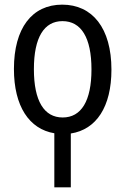

<svg xmlns="http://www.w3.org/2000/svg" viewBox="-20 -567 540 827"><path d="M214 240H285V8C395 -9 460 -107 460 -267C460 -446 378 -547 248 -547C118 -547 40 -446 40 -270C40 -109 106 -11 214 7ZM250 -61C170 -61 126 -132 126 -269C126 -406 170 -476 249 -476C329 -476 374 -406 374 -268C374 -132 330 -61 250 -61Z"/></svg>

Font: Noto Sans Mono ExtraCondensed
Style: Regular
Weight: 400
Width: 2
Designer: Monotype Design Team
Foundry: Monotype Imaging Inc.
Version: Version 2.014